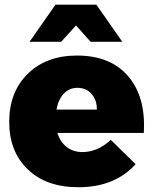

<svg xmlns="http://www.w3.org/2000/svg" viewBox="-20 -786 649 813"><path d="M301.8 -678.2 238.8 -608.9H105L214.8 -766.1H388.2L498 -608.9H363.8ZM306.2 -550.8Q448.2 -550.8 523.2 -462.6Q598.1 -374.5 588.9 -223.1H223.1Q235.4 -184.1 262.9 -163.1Q290.5 -142.1 329.1 -142.1Q393.1 -142.1 449.2 -193.8L554.2 -90.8Q465.8 6.8 312 6.8Q176.3 6.8 97.7 -68.6Q19 -144 19 -270Q19 -397 97.9 -473.9Q176.8 -550.8 306.2 -550.8ZM390.1 -321.8Q390.6 -362.3 367.7 -388.2Q344.7 -414.1 308.1 -414.1Q272.9 -414.1 249.8 -389.2Q226.6 -364.3 219.2 -321.8Z"/></svg>

Font: Montserrat arm ExtraBold
Style: Regular
Weight: 800
Designer: Julieta Ulanovsky
Foundry: Julieta Ulanovsky
Version: Version 6.000;PS 006.000;hotconv 1.0.88;makeotf.lib2.5.64775